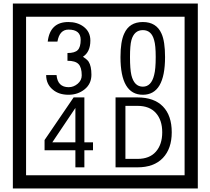

<svg xmlns="http://www.w3.org/2000/svg" viewBox="-20 -980 1195 1090"><path d="M1103 90H53V-960H1103ZM1028 15V-885H128V15ZM499 -556Q499 -504 460.5 -473Q422 -442 369 -442Q314 -442 280 -471Q242 -502 242 -554H301Q307 -485 370 -485Q398 -485 421 -504.5Q444 -524 444 -552Q444 -597 426 -616Q408 -635 363 -635V-679Q405 -679 421.5 -696Q438 -713 438 -754Q438 -812 369 -812Q318 -812 306 -744H251Q264 -855 368 -855Q419 -855 454 -829Q493 -800 493 -750Q493 -685 451 -658Q475 -642 483 -630Q499 -605 499 -556ZM917 -656Q917 -442 791 -442Q664 -442 664 -656Q664 -744 685 -789Q714 -855 791 -855Q868 -855 897 -789Q917 -745 917 -656ZM864 -656Q864 -723 855 -752Q840 -809 791 -809Q742 -809 726 -752Q718 -723 718 -656Q718 -587 726 -553Q742 -488 791 -488Q839 -488 855 -554Q864 -587 864 -656ZM508 -127H459V-30H408V-127H233V-185L398 -427H459V-172H508ZM408 -172V-367L277 -172ZM955 -229Q955 -136 904.5 -83Q854 -30 760 -30H636V-427H760Q855 -427 905 -375.5Q955 -324 955 -229ZM901 -229Q901 -298 865 -338.5Q829 -379 761 -379H692V-78H761Q829 -78 865 -119Q901 -160 901 -229Z"/></svg>

Font: Unicode BMP Fallback SIL
Style: Regular
Weight: 400
Foundry: NRSI, SIL International
Version: Version 5.1 Based on Unicode 5.1